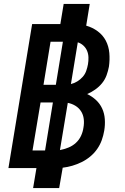

<svg xmlns="http://www.w3.org/2000/svg" viewBox="-20 -858 640 980"><path d="M149 102 166 0H23L144 -735H288L305 -838H438L420 -727Q452 -718 478.5 -698.5Q505 -679 520 -650.5Q535 -622 538 -587.5Q541 -553 536 -518Q532 -496 524 -474Q516 -452 501 -433.5Q486 -415 466 -401Q446 -387 425 -378Q450 -366 470 -347.5Q490 -329 501.5 -304Q513 -279 515 -249.5Q517 -220 512 -191Q508 -167 499.5 -143Q491 -119 476 -97.5Q461 -76 440.5 -59Q420 -42 396.5 -30.5Q373 -19 349 -12Q325 -5 300 -2L282 102ZM265 -425 301 -645H238L202 -425ZM342 -429Q359 -433 374.5 -442.5Q390 -452 402 -465.5Q414 -479 420 -496Q426 -513 429 -530Q432 -547 431.5 -565Q431 -583 424.5 -598.5Q418 -614 405.5 -625.5Q393 -637 377 -642ZM146 -90H210L250 -335H187ZM286 -92Q307 -96 328.5 -104.5Q350 -113 367 -128.5Q384 -144 393.5 -164.5Q403 -185 406 -207Q410 -229 407.5 -250.5Q405 -272 394 -289.5Q383 -307 365 -318Q347 -329 326 -333Z"/></svg>

Font: Iosevka Curly XBdEx
Style: Italic
Weight: 800
Width: 7
Italic angle: -9°
Monospace: yes
Designer: Belleve Invis
Foundry: Belleve Invis
Version: Version 11.1.0; ttfautohint (v1.8.3)